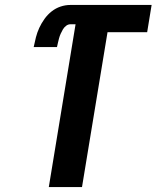

<svg xmlns="http://www.w3.org/2000/svg" viewBox="-20 -755 640 775"><path d="M177 0 285 -657H264Q255 -657 247 -651Q239 -645 234 -636.5Q229 -628 225 -619Q221 -610 218.5 -601Q216 -592 214 -583Q212 -574 210 -565H116Q120 -585 125 -604.5Q130 -624 138.5 -642.5Q147 -661 159.5 -678.5Q172 -696 188.5 -709Q205 -722 224.5 -728.5Q244 -735 264 -735H592L574 -625H414L311 0Z"/></svg>

Font: Iosevka XBd Ex Obl
Style: Regular
Weight: 800
Width: 7
Italic angle: -9°
Monospace: yes
Designer: Belleve Invis
Foundry: Belleve Invis
Version: Version 32.5.0; ttfautohint (v1.8.4)